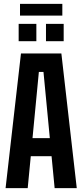

<svg xmlns="http://www.w3.org/2000/svg" viewBox="-20 -978 428 998"><path d="M9 0 89 -700H299L379 0H264L248 -166H140L124 0ZM149 -260H239L206 -604H182ZM77 -764V-854H169V-764ZM219 -764V-854H311V-764ZM84 -897V-958H304V-897Z"/></svg>

Font: Tektur Condensed Medium
Style: Regular
Weight: 500
Width: 3
Designer: Adam Jagosz
Foundry: Adam Jagosz
Version: Version 1.005;gftools[0.9.30]